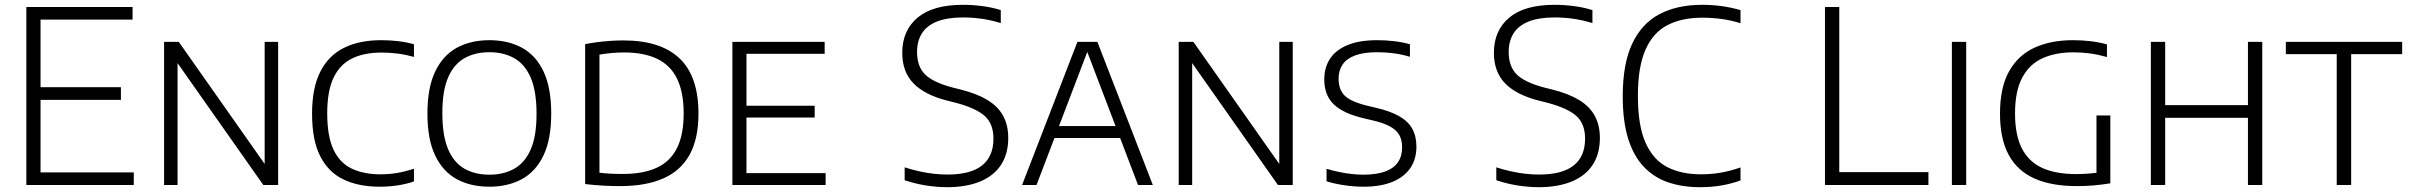

<svg xmlns="http://www.w3.org/2000/svg" viewBox="-20 -769 10012 798"><path d="M89.5 0V-740H531V-687.5H148.5V-52.5H536V0ZM128.5 -354V-406.5H482.5V-354Z M662 0V-595H723L1094.5 -67H1080V-595H1136V0H1074.5L703 -528H718V0Z M1557 7Q1472.5 7 1409.5 -22.2Q1346.5 -51.5 1311.8 -118Q1277 -184.5 1277 -297Q1277 -404 1311.5 -471.5Q1346 -539 1410.2 -570.5Q1474.5 -602 1564 -602Q1600.5 -602 1634.8 -598Q1669 -594 1700.5 -585V-532.5Q1666.5 -542 1633.5 -546.2Q1600.5 -550.5 1566 -550.5Q1493 -550.5 1442.8 -525.8Q1392.5 -501 1366.2 -445.8Q1340 -390.5 1340 -298Q1340 -201.5 1366.5 -146.2Q1393 -91 1442.8 -67.8Q1492.5 -44.5 1561 -44.5Q1596.5 -44.5 1629.5 -50Q1662.5 -55.5 1700.5 -67.5V-15Q1669 -4 1633 1.5Q1597 7 1557 7Z M2014 7Q1936.5 7 1878.8 -24.2Q1821 -55.5 1788.8 -122.5Q1756.5 -189.5 1756.5 -297Q1756.5 -405 1789 -472.2Q1821.5 -539.5 1879.2 -570.8Q1937 -602 2014 -602Q2091 -602 2149 -570.8Q2207 -539.5 2239 -472Q2271 -404.5 2271 -297Q2271 -190 2238.8 -122.8Q2206.5 -55.5 2148.5 -24.2Q2090.5 7 2014 7ZM2014 -43Q2073 -43 2117 -67.5Q2161 -92 2185.5 -147.2Q2210 -202.5 2210 -295.5Q2210 -390.5 2185.5 -446.8Q2161 -503 2116.8 -527.5Q2072.5 -552 2014 -552Q1955 -552 1911 -527.5Q1867 -503 1842.8 -447.8Q1818.5 -392.5 1818.5 -299.5Q1818.5 -204.5 1842.8 -148.2Q1867 -92 1911 -67.5Q1955 -43 2014 -43Z M2557.5 4.5Q2522.5 4.5 2486.5 2.5Q2450.5 0.5 2412 -4V-585.5Q2436.5 -590.5 2463.8 -594Q2491 -597.5 2518.2 -599.2Q2545.5 -601 2571.5 -601Q2725.5 -601 2804.2 -526.5Q2883 -452 2883 -297Q2883 -192.5 2846.2 -126Q2809.5 -59.5 2737 -27.5Q2664.5 4.5 2557.5 4.5ZM2569 -46Q2653.5 -46 2709.5 -71.8Q2765.5 -97.5 2793.5 -153Q2821.5 -208.5 2821.5 -297.5Q2821.5 -385.5 2794.2 -441.5Q2767 -497.5 2712 -524.2Q2657 -551 2573.5 -551Q2547.5 -551 2520.5 -548.5Q2493.5 -546 2471.5 -542V-51Q2494 -48.5 2518 -47.2Q2542 -46 2569 -46Z M3024 0V-595H3407.5V-545.5H3082.5V-49.5H3411.5V0ZM3062 -280.5V-329.5H3366V-280.5Z M3916 9Q3874.5 9 3828.5 1.8Q3782.5 -5.5 3740 -20V-73.5Q3771 -63.5 3801.5 -56.8Q3832 -50 3861.2 -46.8Q3890.5 -43.5 3917.5 -43.5Q4014 -43.5 4061.5 -81.2Q4109 -119 4109 -192.5Q4109 -254.5 4072.8 -287Q4036.5 -319.5 3952 -342L3916 -351Q3822.5 -375 3776.2 -423Q3730 -471 3730 -549.5Q3730 -642 3793.5 -695.5Q3857 -749 3982 -749Q4023 -749 4064.2 -743.5Q4105.5 -738 4139.5 -727V-673Q4101 -685 4061.8 -690.8Q4022.5 -696.5 3982.5 -696.5Q3917.5 -696.5 3875 -679.8Q3832.5 -663 3812 -630.8Q3791.5 -598.5 3791.5 -553Q3791.5 -493 3824.5 -460Q3857.5 -427 3938 -405.5L3974 -396.5Q4041.5 -379.5 4085 -352.8Q4128.5 -326 4149.5 -287.2Q4170.5 -248.5 4170.5 -195.5Q4170.5 -130 4140.8 -84.2Q4111 -38.5 4054 -14.8Q3997 9 3916 9Z M4228 0 4458 -595H4541L4771.5 0H4710L4493.5 -567.5H4504.5L4288 0ZM4343 -195.5 4357.5 -245H4641L4655 -195.5Z M4879 0V-595H4940L5311.5 -67H5297V-595H5353V0H5291.5L4920 -528H4935V0Z M5646 7Q5609.5 7 5569.2 1.2Q5529 -4.5 5493.5 -15.5V-67.5Q5520 -59.5 5546.5 -54Q5573 -48.5 5598.5 -45.8Q5624 -43 5646.5 -43Q5701.5 -43 5737.2 -56.2Q5773 -69.5 5790.2 -94.8Q5807.5 -120 5807.5 -156.5Q5807.5 -187 5795.8 -208Q5784 -229 5756.2 -244Q5728.5 -259 5679.5 -270L5651.5 -276.5Q5563 -297 5523.5 -335.2Q5484 -373.5 5484 -439.5Q5484 -488.5 5508 -525Q5532 -561.5 5581 -581.8Q5630 -602 5705 -602Q5739.5 -602 5775 -597.8Q5810.5 -593.5 5840 -585V-533Q5806.5 -543 5772.8 -547.5Q5739 -552 5705 -552Q5649 -552 5613.2 -539Q5577.5 -526 5560.5 -501.2Q5543.5 -476.5 5543.5 -442.5Q5543.5 -395.5 5570.2 -370.2Q5597 -345 5669 -328L5697 -321.5Q5758 -307.5 5795.2 -286.2Q5832.5 -265 5849.8 -233.8Q5867 -202.5 5867 -159.5Q5867 -108 5841.8 -70.8Q5816.5 -33.5 5767.5 -13.2Q5718.5 7 5646 7Z M6375 9Q6333.5 9 6287.5 1.8Q6241.5 -5.5 6199 -20V-73.5Q6230 -63.5 6260.5 -56.8Q6291 -50 6320.2 -46.8Q6349.5 -43.5 6376.5 -43.5Q6473 -43.5 6520.5 -81.2Q6568 -119 6568 -192.5Q6568 -254.5 6531.8 -287Q6495.5 -319.5 6411 -342L6375 -351Q6281.5 -375 6235.2 -423Q6189 -471 6189 -549.5Q6189 -642 6252.5 -695.5Q6316 -749 6441 -749Q6482 -749 6523.2 -743.5Q6564.5 -738 6598.5 -727V-673Q6560 -685 6520.8 -690.8Q6481.5 -696.5 6441.5 -696.5Q6376.5 -696.5 6334 -679.8Q6291.5 -663 6271 -630.8Q6250.5 -598.5 6250.5 -553Q6250.5 -493 6283.5 -460Q6316.5 -427 6397 -405.5L6433 -396.5Q6500.5 -379.5 6544 -352.8Q6587.5 -326 6608.5 -287.2Q6629.5 -248.5 6629.5 -195.5Q6629.5 -130 6599.8 -84.2Q6570 -38.5 6513 -14.8Q6456 9 6375 9Z M7046 9Q6973.5 9 6914.5 -10.8Q6855.5 -30.5 6813 -74.8Q6770.5 -119 6747.5 -191.2Q6724.5 -263.5 6724.5 -369Q6724.5 -504.5 6764.2 -588.2Q6804 -672 6877.8 -710.5Q6951.5 -749 7054 -749Q7097 -749 7136.2 -743.5Q7175.5 -738 7214 -727V-672.5Q7174 -685 7134.8 -690.2Q7095.5 -695.5 7055 -695.5Q6969.5 -695.5 6909.8 -664.2Q6850 -633 6818.8 -561.8Q6787.5 -490.5 6787.5 -371Q6787.5 -246.5 6819.5 -175.2Q6851.5 -104 6910.2 -74.2Q6969 -44.5 7049.5 -44.5Q7091 -44.5 7130 -51Q7169 -57.5 7214 -73V-19Q7176.5 -5.5 7134.8 1.8Q7093 9 7046 9Z M7565 0V-740H7624.5V-53.5H7995V0Z M8092.5 0V-595H8152V0Z M8612 4.5Q8507 4.5 8436 -27Q8365 -58.5 8328.8 -125Q8292.5 -191.5 8292.5 -297Q8292.5 -405 8330 -472.2Q8367.5 -539.5 8435.8 -570.8Q8504 -602 8595.5 -602Q8633 -602 8669 -597.8Q8705 -593.5 8737 -584.5V-532Q8699.5 -542.5 8665.8 -547Q8632 -551.5 8598.5 -551.5Q8523.5 -551.5 8469 -526.8Q8414.5 -502 8384.8 -446.2Q8355 -390.5 8355 -297Q8355 -207.5 8383.5 -152Q8412 -96.5 8468.2 -71Q8524.5 -45.5 8608.5 -45.5Q8636.5 -45.5 8665 -47.8Q8693.5 -50 8717 -55L8693.5 -30.5V-289H8751V-7Q8714 -1 8679.2 1.8Q8644.5 4.5 8612 4.5Z M8919.5 0V-595H8979V-332H9323V-595H9382.5V0H9323V-279.5H8979V0Z M9692 0V-544H9480.5V-595H9964V-544H9752V0Z"/></svg>

Font: Encode Sans SC Light
Style: Regular
Weight: 300
Version: Version 3.002